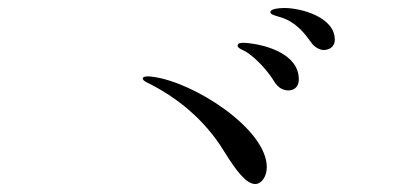

<svg xmlns="http://www.w3.org/2000/svg" viewBox="-20 -621 1040 480"><path d="M789 -496C801 -496 817 -502 817 -522C817 -578 733 -601 691 -601C679 -601 656 -599 656 -591C656 -585 664 -583 681 -578C718 -567 740 -540 757 -516C766 -503 779 -496 789 -496ZM701 -395C710 -395 727 -399 727 -423C727 -488 640 -508 610 -512C603 -513 595 -514 588 -514C582 -514 574 -513 574 -507C574 -500 588 -496 596 -491C621 -475 650 -443 665 -418C676 -400 689 -395 701 -395ZM618 -161C634 -161 647 -180 647 -203C647 -299 464 -416 362 -429C355 -430 353 -430 350 -430C341 -430 337 -428 337 -425C337 -422 339 -419 347 -415C421 -379 492 -322 540 -243C571 -193 596 -161 618 -161Z"/></svg>

Font: Shippori Mincho OTF
Style: Regular
Weight: 400
Designer: FONTDASU
Foundry: FONTDASU / Google Inc. / but / Adobe
Version: Version 3.300;hotconv 1.0.109;makeotfexe 2.5.65596